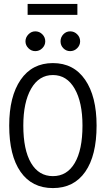

<svg xmlns="http://www.w3.org/2000/svg" viewBox="-20 -949 540 980"><path d="M27 -308Q27 -457 85.5 -542Q144 -627 250 -627Q356 -627 414.5 -542Q473 -457 473 -308Q473 -155 415 -72Q357 11 250 11Q143 11 85 -72Q27 -155 27 -308ZM401 -308Q401 -427 361 -496.5Q321 -566 250 -566Q179 -566 139 -496.5Q99 -427 99 -308Q99 -184 138.5 -117Q178 -50 250 -50Q322 -50 361.5 -117Q401 -184 401 -308ZM110 -738Q110 -758 125 -773.5Q140 -789 160 -789Q181 -789 196 -774Q211 -759 211 -738Q211 -718 196 -703Q181 -688 160 -688Q140 -688 125 -703Q110 -718 110 -738ZM289 -738Q289 -759 303.5 -774Q318 -789 338 -789Q359 -789 374 -774Q389 -759 389 -738Q389 -718 374 -703Q359 -688 338 -688Q318 -688 303.5 -702.5Q289 -717 289 -738ZM121 -929H375V-873H121Z"/></svg>

Font: Vazir Code
Style: Code
Weight: 400
Foundry: DejaVu fonts team - Redesigned by Saber Rastikerdar
Version: Version 1.1.2